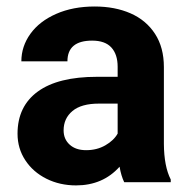

<svg xmlns="http://www.w3.org/2000/svg" viewBox="-20 -558 576 588"><path d="M360.4 0Q351.1 -19 346.2 -47.4Q294.9 9.8 212.9 9.8Q163.1 9.8 122.1 -10.7Q81.1 -31.2 57.4 -67.4Q33.7 -103.5 33.7 -148.4Q33.7 -232.4 95.7 -277.6Q157.7 -322.8 277.3 -322.8H340.3V-353.5Q340.3 -391.6 321 -412.6Q301.8 -433.6 262.2 -433.6Q186.5 -433.6 186.5 -370.1H45.4Q45.4 -416 73.2 -454.6Q101.1 -493.2 152.3 -515.6Q203.6 -538.1 270 -538.1Q332 -538.1 379.9 -517.1Q427.7 -496.1 454.8 -454.3Q481.9 -412.6 481.9 -352.5V-117.2Q482.4 -48.3 502.9 -8.3V0ZM340.3 -148.9V-240.7H282.7Q229 -240.7 201.9 -218Q174.8 -195.3 174.8 -158.7Q174.8 -131.8 193.4 -115Q211.9 -98.1 243.7 -98.1Q276.9 -98.1 302.7 -113Q328.6 -127.9 340.3 -148.9Z"/></svg>

Font: Mardoto
Style: Bold
Weight: 700
Designer: Christian Robertson, Vahan Hovhannisyan
Foundry: Google
Version: Version 1.000